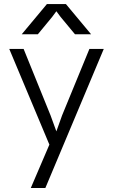

<svg xmlns="http://www.w3.org/2000/svg" viewBox="-20 -713 560 953"><path d="M495.1 -470.2 205.1 220.2H132.8L225.1 4.9L25.9 -470.2H97.2L231 -140.1L259.8 -61L288.1 -140.1L423.8 -470.2ZM87.9 -543 212.9 -692.9H307.1L432.1 -543H352.1L280.8 -628.9L259.8 -657.2L238.8 -628.9L168 -543Z"/></svg>

Font: Kreadon
Style: Regular
Weight: 400
Designer: kohakuno
Foundry: StudioGnu
Version: Version 1.000;Glyphs 3.1.2 (3151)